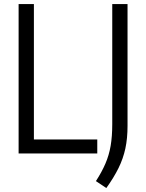

<svg xmlns="http://www.w3.org/2000/svg" viewBox="-20 -760 724 951"><path d="M72.2 0V-740H147.9V-69.1H461.8V0ZM506.7 171.3 455.1 137Q484.4 91.7 502.1 50.5Q519.9 9.2 528 -37.4Q536 -84.1 536 -145.6V-740H611.7V-136.5Q611.7 -74.7 601 -24.7Q590.2 25.4 567.1 72.4Q543.9 119.4 506.7 171.3Z"/></svg>

Font: Encode Sans SC Condensed Thin
Style: Regular
Weight: 100
Width: 3
Designer: Multiple Designers
Foundry: Impallari Type
Version: Version 3.002